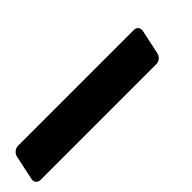

<svg xmlns="http://www.w3.org/2000/svg" viewBox="5 -348 695 695"><g transform="rotate(-45 353.0 -0.5)"><path d="M-5 72Q-15 72 -21 64.5Q-27 57 -25 47L-5 -47Q-3 -58 6 -65.5Q15 -73 25 -73H619Q630 -73 635.5 -65.5Q641 -58 639 -47L619 47Q617 57 608.5 64.5Q600 72 589 72Z"/></g></svg>

Font: Rubik
Style: Bold Italic
Weight: 700
Italic angle: -12°
Designer: Hubert and Fischer
Foundry: Hubert and Fischer
Version: Version 2.300;gftools[0.9.30]